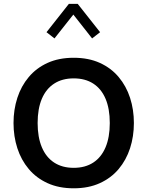

<svg xmlns="http://www.w3.org/2000/svg" viewBox="-20 -991 783 1021"><path d="M371.9 -683.8Q292.8 -683.8 232.9 -656.5Q173 -629.2 132.8 -581.2Q92.5 -533.3 72.2 -470.6Q51.9 -407.8 51.9 -336.8Q51.9 -265.7 72.2 -203Q92.5 -140.3 132.8 -92.3Q173 -44.4 232.9 -17.1Q292.8 10.3 371.9 10.3Q451 10.3 511 -17.1Q570.9 -44.4 611.1 -92.3Q651.4 -140.3 671.7 -203Q692 -265.7 692 -336.8Q692 -407.8 671.7 -470.6Q651.4 -533.3 611.1 -581.2Q570.9 -629.2 511 -656.5Q451 -683.8 371.9 -683.8ZM371.9 -574.2Q433 -574.2 475.9 -546.5Q518.8 -518.8 541.3 -465.8Q563.8 -412.8 563.8 -336.8Q563.8 -261.2 541.3 -207.8Q518.8 -154.4 475.9 -126.5Q433 -98.5 371.9 -98.5Q311 -98.5 268.1 -126.5Q225.1 -154.4 202.6 -207.8Q180.1 -261.1 180.1 -336.8Q180.1 -412.8 202.6 -465.8Q225.1 -518.7 268.1 -546.4Q311 -574.2 371.9 -574.2ZM512.3 -819.8 393.1 -970.6H346.4L227.3 -819.8L269.7 -786.7L370 -913.5L469.8 -786.7Z"/></svg>

Font: Estedad-VF-FD Black
Style: Regular
Weight: 900
Designer: Amin Abedi
Version: Version 4.000